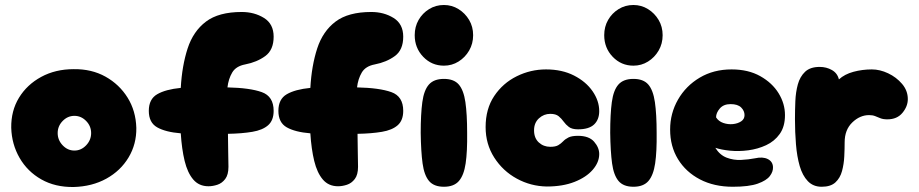

<svg xmlns="http://www.w3.org/2000/svg" viewBox="-20 -748 3681 769"><path d="M275 1Q201 2 145.5 -29.5Q90 -61 58.5 -115.5Q27 -170 25 -236Q24 -304 56 -356.5Q88 -409 145 -440Q202 -471 275 -471Q347 -472 402.5 -441Q458 -410 491 -357Q524 -304 526 -236Q527 -171 495 -117.5Q463 -64 406 -32.5Q349 -1 275 1ZM278 -145Q305 -145 325 -166Q345 -187 345 -215Q345 -243 325 -263.5Q305 -284 278 -284Q251 -284 231 -263.5Q211 -243 211 -215Q211 -187 231 -166Q251 -145 278 -145Z M815 -2Q777 -2 754 -29Q731 -56 719.5 -103.5Q708 -151 704 -214Q643 -219 609.5 -238Q576 -257 576 -304Q576 -351 609.5 -370.5Q643 -390 704 -396Q709 -485 731.5 -554Q754 -623 805 -661.5Q856 -700 948 -700Q999 -700 1037.5 -676Q1076 -652 1076 -601Q1076 -548 1042.5 -523.5Q1009 -499 962 -490Q925 -483 910 -457.5Q895 -432 891 -398Q981 -396 1028.5 -379Q1076 -362 1076 -304Q1076 -266 1054 -246.5Q1032 -227 990.5 -220Q949 -213 893 -212Q893 -172 894 -139.5Q895 -107 895 -80Q895 -48 882 -31Q869 -14 850.5 -8Q832 -2 815 -2ZM1334 -2Q1296 -2 1273 -29Q1250 -56 1238.5 -103.5Q1227 -151 1223 -214Q1162 -219 1128.5 -238Q1095 -257 1095 -304Q1095 -351 1128.5 -370.5Q1162 -390 1223 -396Q1228 -485 1250.5 -554Q1273 -623 1324 -661.5Q1375 -700 1467 -700Q1518 -700 1556.5 -676Q1595 -652 1595 -601Q1595 -548 1561.5 -523.5Q1528 -499 1481 -490Q1444 -483 1429 -457.5Q1414 -432 1410 -398Q1500 -396 1547.5 -379Q1595 -362 1595 -304Q1595 -266 1573 -246.5Q1551 -227 1509.5 -220Q1468 -213 1412 -212Q1412 -172 1413 -139.5Q1414 -107 1414 -80Q1414 -48 1401 -31Q1388 -14 1369.5 -8Q1351 -2 1334 -2ZM1758 -485Q1709 -485 1675 -520.5Q1641 -556 1641 -607Q1641 -641 1656.5 -668Q1672 -695 1698.5 -711.5Q1725 -728 1758 -728Q1790 -728 1816.5 -711.5Q1843 -695 1859 -668Q1875 -641 1875 -607Q1875 -573 1859 -545.5Q1843 -518 1816.5 -501.5Q1790 -485 1758 -485ZM1758 0Q1718 0 1698.5 -23Q1679 -46 1672.5 -93.5Q1666 -141 1665 -216Q1665 -291 1671.5 -339Q1678 -387 1698 -409.5Q1718 -432 1758 -432Q1798 -432 1817.5 -409.5Q1837 -387 1844 -339Q1851 -291 1851 -216Q1852 -141 1845 -93.5Q1838 -46 1818 -23Q1798 0 1758 0Z M2170 -1Q2106 -2 2050 -32.5Q1994 -63 1959.5 -117Q1925 -171 1925 -239Q1925 -312 1959.5 -363.5Q1994 -415 2049.5 -442.5Q2105 -470 2167 -470Q2231 -470 2279 -445.5Q2327 -421 2353.5 -382.5Q2380 -344 2380 -303Q2380 -269 2359.5 -249.5Q2339 -230 2295 -230Q2271 -230 2258.5 -239.5Q2246 -249 2237.5 -261Q2229 -273 2217.5 -282.5Q2206 -292 2184 -292Q2158 -292 2138.5 -274Q2119 -256 2119 -226Q2119 -195 2138 -177.5Q2157 -160 2184 -160Q2205 -160 2216 -166.5Q2227 -173 2235.5 -182Q2244 -191 2257 -197.5Q2270 -204 2295 -204Q2339 -204 2359.5 -180.5Q2380 -157 2380 -131Q2380 -98 2354 -68Q2328 -38 2281 -19.5Q2234 -1 2170 -1Z M2517 -485Q2468 -485 2434 -520.5Q2400 -556 2400 -607Q2400 -641 2415.5 -668Q2431 -695 2457.5 -711.5Q2484 -728 2517 -728Q2549 -728 2575.5 -711.5Q2602 -695 2618 -668Q2634 -641 2634 -607Q2634 -573 2618 -545.5Q2602 -518 2575.5 -501.5Q2549 -485 2517 -485ZM2517 0Q2477 0 2457.5 -23Q2438 -46 2431.5 -93.5Q2425 -141 2424 -216Q2424 -291 2430.5 -339Q2437 -387 2457 -409.5Q2477 -432 2517 -432Q2557 -432 2576.5 -409.5Q2596 -387 2603 -339Q2610 -291 2610 -216Q2611 -141 2604 -93.5Q2597 -46 2577 -23Q2557 0 2517 0Z M2915 0Q2840 0 2783.5 -29.5Q2727 -59 2695.5 -110.5Q2664 -162 2664 -229Q2664 -294 2695.5 -349Q2727 -404 2782.5 -437Q2838 -470 2910 -470Q2977 -470 3025 -443Q3073 -416 3098.5 -374.5Q3124 -333 3124 -287Q3124 -241 3103 -211.5Q3082 -182 3048.5 -166.5Q3015 -151 2977 -146Q2939 -141 2904 -144.5Q2869 -148 2845 -156Q2863 -127 2890.5 -116.5Q2918 -106 2948.5 -107.5Q2979 -109 3004 -114Q3035 -121 3055 -111Q3075 -101 3076 -79Q3077 -61 3063.5 -43Q3050 -25 3015 -12.5Q2980 0 2915 0ZM2848 -278Q2858 -262 2877 -255.5Q2896 -249 2915.5 -251Q2935 -253 2948.5 -262Q2962 -271 2962 -287Q2962 -304 2948.5 -317.5Q2935 -331 2906 -331Q2878 -331 2863 -313.5Q2848 -296 2848 -278Z M3271 0Q3237 0 3215.5 -22.5Q3194 -45 3183 -83Q3172 -121 3168 -170Q3164 -219 3164 -271Q3164 -306 3165.5 -342.5Q3167 -379 3175.5 -410Q3184 -441 3204.5 -460.5Q3225 -480 3263 -480Q3290 -480 3312 -467.5Q3334 -455 3340 -430Q3363 -451 3398.5 -460.5Q3434 -470 3472 -470Q3504 -470 3537 -454.5Q3570 -439 3593 -412Q3616 -385 3616 -351Q3616 -322 3594.5 -296Q3573 -270 3534 -270Q3517 -270 3506 -274.5Q3495 -279 3485 -283Q3475 -287 3461 -287Q3424 -287 3393.5 -257.5Q3363 -228 3363 -178Q3363 -152 3361.5 -121.5Q3360 -91 3352.5 -63Q3345 -35 3326 -17.5Q3307 0 3271 0Z"/></svg>

Font: Cherry Bomb One
Style: Regular
Weight: 400
Designer: satsuyako
Foundry: satsuyako
Version: Version 4.100; ttfautohint (v1.8.3)